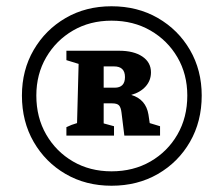

<svg xmlns="http://www.w3.org/2000/svg" viewBox="-20 -780 664 613"><path d="M336 -187Q254 -187 189.5 -224.5Q125 -262 87.5 -327Q50 -392 50 -475Q50 -556 87.5 -620.5Q125 -685 189.5 -722.5Q254 -760 336 -760Q419 -760 484 -722.5Q549 -685 586.5 -620.5Q624 -556 624 -475Q624 -392 586.5 -327Q549 -262 484 -224.5Q419 -187 336 -187ZM336 -233Q406 -233 460.5 -264.5Q515 -296 546.5 -350.5Q578 -405 578 -475Q578 -543 546.5 -597Q515 -651 460.5 -682.5Q406 -714 336 -714Q267 -714 213 -682.5Q159 -651 127.5 -597Q96 -543 96 -475Q96 -405 127.5 -350.5Q159 -296 213 -264.5Q267 -233 336 -233ZM192 -347V-374Q208 -382 226 -387L231 -576L192 -588V-618H360Q407 -618 434.5 -599.5Q462 -581 462 -549Q462 -523 445 -504Q428 -485 399 -477Q446 -463 454 -414L458 -387L491 -377V-347H377L368 -420Q366 -437 360 -443.5Q354 -450 338 -450H311V-386L344 -377V-347ZM344 -568H311V-500H346Q379 -500 379 -534Q379 -568 344 -568Z"/></svg>

Font: Piazzolla SC ExtraBold
Style: Italic
Weight: 800
Italic angle: -11.3°
Designer: Juan Pablo del Peral
Foundry: Huerta Tipografica
Version: Version 1.330